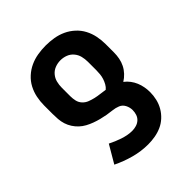

<svg xmlns="http://www.w3.org/2000/svg" viewBox="-206 -658 1012 1012"><g transform="rotate(-45 300.0 -152.5)"><path d="M314 223Q262 223 210.5 209Q159 195 112 172L170 73Q186 81 202.5 88Q219 95 235.5 100.5Q252 106 269.5 109.5Q287 113 305 113Q320 113 335.5 108.5Q351 104 362.5 93.5Q374 83 379 68Q384 53 384 37Q384 17 374.5 -1.5Q365 -20 346.5 -27.5Q328 -35 308 -37Q288 -39 268.5 -42.5Q249 -46 229.5 -51Q210 -56 191 -63Q172 -70 154.5 -79.5Q137 -89 122.5 -102.5Q108 -116 97 -133Q86 -150 80 -169Q74 -188 72.5 -208Q71 -228 71 -247V-310Q71 -340 77 -369.5Q83 -399 97 -425.5Q111 -452 133.5 -472.5Q156 -493 183 -505.5Q210 -518 240 -523Q270 -528 300 -528Q330 -528 360 -523Q390 -518 417 -505.5Q444 -493 466.5 -472.5Q489 -452 503 -425.5Q517 -399 523 -369.5Q529 -340 529 -310V-247Q529 -226 525 -205Q521 -184 511.5 -165Q502 -146 487 -130Q472 -114 454 -103Q470 -91 482 -75Q494 -59 501.5 -41Q509 -23 512.5 -3.5Q516 16 516 35Q516 61 510 86.5Q504 112 491 134.5Q478 157 458.5 175Q439 193 415.5 203.5Q392 214 366 218.5Q340 223 314 223ZM359 -139Q370 -148 377.5 -161.5Q385 -175 389.5 -189Q394 -203 395.5 -218Q397 -233 397 -247V-310Q397 -331 392 -351Q387 -371 373.5 -387Q360 -403 340.5 -410.5Q321 -418 300 -418Q279 -418 259.5 -410.5Q240 -403 226.5 -387Q213 -371 208 -351Q203 -331 203 -310V-247Q203 -229 207 -211.5Q211 -194 223.5 -180.5Q236 -167 253 -160.5Q270 -154 287.5 -150Q305 -146 323 -144Q341 -142 359 -139Z"/></g></svg>

Font: Iosevka SS04 XBd Ex
Style: Regular
Weight: 800
Width: 7
Monospace: yes
Designer: Belleve Invis
Foundry: Belleve Invis
Version: Version 19.0.0; ttfautohint (v1.8.4)